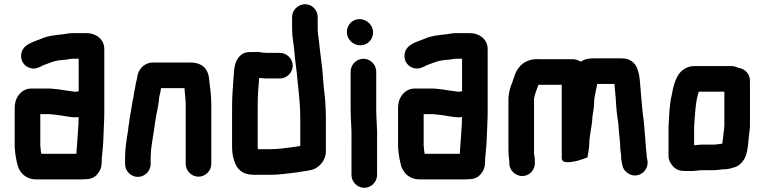

<svg xmlns="http://www.w3.org/2000/svg" viewBox="-20 -789 3644 915"><path d="M339 -352C336 -352 332 -352 329 -353C308 -356 281 -359 261 -363L241 -365C232 -366 223 -367 214 -367H128C112 -367 98 -362 86 -353C63 -335 50 -310 50 -273V-101C50 -93 50 -85 51 -78L53 -56C55 -44 58 -24 61 -13C69 32 102 66 154 66H364C371 66 378 66 385 65C413 65 432 57 446 38C462 18 465 1 465 -27C465 -31 465 -36 466 -42C469 -76 472 -101 473 -138C474 -174 477 -215 477 -252V-556C477 -601 438 -631 394 -631H324C309 -631 295 -628 283 -626C244 -622 206 -618 176 -604C138 -589 91 -578 82 -536C74 -499 98 -470 127 -464C149 -459 164 -467 181 -475L183 -477C195 -481 211 -487 224 -492C246 -501 271 -503 298 -505C307 -507 316 -509 324 -509H355V-354C349 -353 347 -352 339 -352ZM173 -87C172 -92 172 -96 172 -101V-245H215C218 -245 222 -245 226 -244L245 -242C252 -241 260 -240 269 -239C293 -236 313 -230 339 -230C344 -230 350 -230 355 -231C354 -220 354 -209 354 -198C350 -149 348 -101 344 -56H177C175 -66 173 -76 173 -87Z M698 -7V-34C698 -39 698 -46 699 -57C699 -66 700 -75 701 -83C706 -124 715 -171 720 -212C725 -249 736 -284 738 -320L740 -332C743 -343 745 -354 747 -365V-369H859L861 -347C862 -331 865 -311 865 -292V-8C865 25 893 53 926 53C959 53 987 25 987 -8V-291C987 -331 981 -373 977 -408C974 -460 943 -491 889 -491H714C668 -493 636 -458 633 -415C629 -399 626 -388 624 -372C622 -360 618 -345 617 -332L615 -322C609 -296 605 -260 599 -232L595 -202C593 -191 591 -179 590 -165C583 -124 576 -81 576 -34V-7C576 26 604 54 637 54C670 54 698 26 698 -7Z M1314 -537H1250C1244 -537 1231 -539 1226 -539C1211 -543 1200 -541 1185 -541H1170C1151 -541 1136 -535 1124 -523C1101 -499 1097 -475 1094 -434C1091 -383 1086 -338 1086 -282V-93C1086 -68 1088 -47 1095 -27C1107 17 1135 44 1189 44H1269C1313 44 1351 37 1392 33C1417 28 1444 26 1468 20C1501 10 1533 -25 1533 -67V-226C1533 -277 1529 -327 1523 -373C1519 -413 1518 -454 1512 -490L1508 -524C1505 -549 1502 -571 1500 -594C1498 -613 1494 -630 1494 -650V-708C1494 -741 1467 -769 1434 -769C1401 -769 1372 -741 1372 -708V-652C1372 -613 1380 -578 1383 -542C1386 -496 1395 -451 1398 -403C1404 -347 1411 -288 1411 -226V-93H1407C1397 -91 1386 -89 1376 -88C1340 -84 1307 -78 1269 -78H1209V-81C1208 -85 1208 -89 1208 -93V-282C1208 -330 1211 -373 1215 -417H1224C1233 -416 1241 -415 1250 -415H1314C1347 -415 1375 -443 1375 -476C1375 -509 1347 -537 1314 -537Z M1651 -448V-265C1651 -218 1657 -168 1655 -123V45C1655 78 1683 106 1716 106C1749 106 1777 78 1777 45V-121C1779 -168 1773 -217 1773 -265V-448C1773 -481 1745 -509 1712 -509C1679 -509 1651 -481 1651 -448ZM1633 -636C1633 -602 1663 -573 1697 -573C1731 -573 1758 -600 1758 -634C1758 -669 1728 -698 1693 -698C1659 -698 1633 -670 1633 -636Z M2166 -352C2163 -352 2159 -352 2156 -353C2135 -356 2108 -359 2088 -363L2068 -365C2059 -366 2050 -367 2041 -367H1955C1939 -367 1925 -362 1913 -353C1890 -335 1877 -310 1877 -273V-101C1877 -93 1877 -85 1878 -78L1880 -56C1882 -44 1885 -24 1888 -13C1896 32 1929 66 1981 66H2191C2198 66 2205 66 2212 65C2240 65 2259 57 2273 38C2289 18 2292 1 2292 -27C2292 -31 2292 -36 2293 -42C2296 -76 2299 -101 2300 -138C2301 -174 2304 -215 2304 -252V-556C2304 -601 2265 -631 2221 -631H2151C2136 -631 2122 -628 2110 -626C2071 -622 2033 -618 2003 -604C1965 -589 1918 -578 1909 -536C1901 -499 1925 -470 1954 -464C1976 -459 1991 -467 2008 -475L2010 -477C2022 -481 2038 -487 2051 -492C2073 -501 2098 -503 2125 -505C2134 -507 2143 -509 2151 -509H2182V-354C2176 -353 2174 -352 2166 -352ZM2000 -87C1999 -92 1999 -96 1999 -101V-245H2042C2045 -245 2049 -245 2053 -244L2072 -242C2079 -241 2087 -240 2096 -239C2120 -236 2140 -230 2166 -230C2171 -230 2177 -230 2182 -231C2181 -220 2181 -209 2181 -198C2177 -149 2175 -101 2171 -56H2004C2002 -66 2000 -76 2000 -87Z M2940 -51V-41C2940 -32 2941 -23 2944 -12L2946 -1C2949 15 2959 28 2973 37C3020 68 3076 24 3065 -27L3063 -38C3062 -40 3062 -42 3062 -43C3062 -48 3062 -53 3061 -58C3061 -67 3058 -78 3058 -88C3058 -95 3057 -103 3056 -110C3056 -117 3056 -124 3055 -132C3051 -162 3051 -195 3046 -226C3041 -261 3039 -297 3035 -335C3029 -394 3032 -461 2997 -492C2979 -507 2964 -511 2937 -511H2806C2783 -511 2763 -506 2748 -495C2734 -503 2721 -507 2709 -507H2548C2486 -510 2449 -476 2433 -431L2427 -413C2425 -404 2419 -391 2416 -383L2410 -365C2407 -352 2403 -332 2403 -317V-73C2403 -54 2405 -37 2407 -22V-11C2407 22 2436 50 2469 50C2502 50 2529 22 2529 -11V-18C2529 -33 2528 -44 2525 -57V-317C2525 -319 2525 -321 2526 -324C2530 -344 2539 -365 2546 -385H2657V-36C2657 -8 2697 -16 2719 -20C2738 -23 2765 -34 2780 -39C2782 -59 2787 -77 2788 -97C2788 -144 2801 -183 2803 -229C2805 -250 2810 -269 2811 -290C2811 -305 2812 -321 2815 -332L2819 -354C2823 -369 2823 -375 2826 -389H2908C2909 -386 2909 -382 2909 -379C2910 -361 2913 -344 2914 -325L2916 -295C2917 -274 2919 -258 2921 -239C2923 -224 2928 -200 2928 -181C2930 -147 2936 -115 2936 -82C2937 -75 2938 -57 2940 -51Z M3384 -100H3324C3313 -100 3299 -97 3288 -97V-183C3292 -244 3294 -304 3310 -352H3432V-190C3431 -183 3431 -178 3431 -175C3430 -169 3429 -162 3428 -154L3426 -133L3423 -112C3423 -109 3423 -107 3422 -104C3409 -104 3397 -100 3384 -100ZM3328 22H3384C3395 22 3411 20 3422 18H3434C3443 17 3453 16 3464 13C3469 11 3473 10 3478 9C3497 4 3513 -9 3526 -29C3540 -54 3544 -85 3547 -119L3549 -141C3551 -158 3553 -165 3554 -186V-405C3554 -438 3528 -463 3497 -466C3488 -471 3478 -474 3467 -474H3286C3267 -474 3249 -467 3232 -454C3202 -430 3189 -382 3181 -335C3170 -290 3169 -237 3166 -185V-43C3166 -28 3173 -13 3186 2C3205 23 3221 26 3254 26H3277C3291 26 3312 22 3328 22Z"/></svg>

Font: Electronic
Style: Ti
Weight: 900
Version: Version 1.011